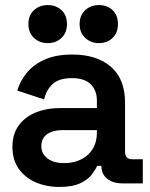

<svg xmlns="http://www.w3.org/2000/svg" viewBox="-20 -723 593 757"><path d="M29 -144Q29 -194 53.5 -228Q78 -262 121 -279.5Q164 -297 219 -297H362V-327Q362 -366 338 -390.5Q314 -415 263 -415Q213 -415 187.5 -391.5Q162 -368 154 -331L48 -366Q60 -405 86.5 -437Q113 -469 157 -488.5Q201 -508 265 -508Q362 -508 417.5 -459.5Q473 -411 473 -319V-125Q473 -95 501 -95H543V0H462Q426 0 403 -18Q380 -36 380 -67V-69H363Q357 -55 342 -35Q327 -15 296.5 -0.5Q266 14 214 14Q162 14 120 -4.5Q78 -23 53.5 -58Q29 -93 29 -144ZM362 -200V-210H226Q189 -210 166 -194Q143 -178 143 -147Q143 -117 167 -98.5Q191 -80 233 -80Q290 -80 326 -112.5Q362 -145 362 -200ZM294 -628Q294 -663 316 -683Q338 -703 370 -703Q403 -703 424 -683Q445 -663 445 -628Q445 -594 424 -573.5Q403 -553 370 -553Q338 -553 316 -573.5Q294 -594 294 -628ZM92 -628Q92 -663 114 -683Q136 -703 168 -703Q201 -703 222.5 -683Q244 -663 244 -628Q244 -594 222.5 -573.5Q201 -553 168 -553Q136 -553 114 -573.5Q92 -594 92 -628Z"/></svg>

Font: Space Grotesk Frontify SemiBold
Style: Regular
Weight: 600
Designer: Florian Karsten
Version: Version 2.000